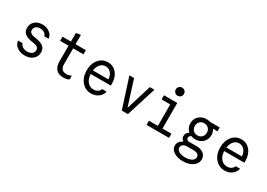

<svg xmlns="http://www.w3.org/2000/svg" viewBox="5 -1797 4188 3017"><g transform="rotate(30 2098.5 -288.5)"><path d="M97.2 -138.2H179.2Q184.6 -104.5 220.7 -81.8Q256.8 -59.1 306.2 -59.1Q356.9 -59.1 388.4 -84.2Q419.9 -109.4 419.9 -150.9Q419.9 -184.1 396.2 -201.9Q372.6 -219.7 316.9 -229L292 -231.9Q201.7 -246.1 159.4 -282.5Q117.2 -318.8 117.2 -381.8Q117.2 -456.1 168.9 -502.9Q220.7 -549.8 303.2 -549.8Q382.3 -549.8 438 -507.6Q493.7 -465.3 497.1 -401.9H418Q412.6 -435.1 380.9 -456.5Q349.1 -478 304.2 -478Q257.8 -478 228.5 -453.9Q199.2 -429.7 199.2 -391.1Q199.2 -358.4 222.7 -339.8Q246.1 -321.3 297.9 -313L321.8 -309.1Q414.6 -295.4 458.7 -258.8Q502.9 -222.2 502.9 -158.2Q502.9 -82 447 -33.9Q391.1 14.2 301.8 14.2Q217.3 14.2 158.7 -29.5Q100.1 -73.2 97.2 -138.2Z M906.7 -181.2Q906.7 -61 1013.7 -61Q1060.1 -61 1103.5 -83V-13.2Q1061.5 9.8 999.5 9.8Q912.6 9.8 867.7 -38.8Q822.8 -87.4 822.8 -181.2V-464.8H670.4V-540H822.8V-695.8L906.7 -710V-540H1093.8V-464.8H906.7Z M1346.2 -253.9Q1350.6 -167 1393.6 -115.5Q1436.5 -64 1505.4 -64Q1547.4 -64 1578.6 -84Q1609.9 -104 1622.1 -138.2H1702.1Q1687 -71.8 1632.3 -31Q1577.6 9.8 1503.4 9.8Q1398.4 9.8 1330.8 -69.8Q1263.2 -149.4 1263.2 -272.9Q1263.2 -394.5 1327.4 -472.2Q1391.6 -549.8 1492.2 -549.8Q1589.8 -549.8 1651.1 -476.3Q1712.4 -402.8 1712.4 -286.1V-253.9ZM1492.2 -477.1Q1436 -477.1 1397.9 -434.8Q1359.9 -392.6 1349.1 -319.8H1629.4Q1626.5 -390.6 1588.1 -433.8Q1549.8 -477.1 1492.2 -477.1Z M2057.6 0 1883.8 -540H1968.8L2111.8 -87.9H2115.7L2254.9 -540H2337.9L2168 0Z M2506.3 0V-75.2H2668.5V-464.8H2511.2V-540H2752.4V-75.2H2914.6V0ZM2699.2 -787.1Q2730 -787.1 2751.7 -765.9Q2773.4 -744.6 2773.4 -713.9Q2773.4 -683.1 2751.7 -661.6Q2730 -640.1 2699.2 -640.1Q2668.9 -640.1 2647.2 -661.6Q2625.5 -683.1 2625.5 -713.9Q2625.5 -744.6 2647.2 -765.9Q2668.9 -787.1 2699.2 -787.1Z M3089.8 -369.1Q3089.8 -447.8 3143.8 -498.8Q3197.8 -549.8 3280.3 -549.8Q3317.4 -549.8 3347.2 -540H3522.9V-470.2H3441.9V-469.2Q3471.2 -424.3 3471.2 -369.1Q3471.2 -289.6 3417 -237.3Q3362.8 -185.1 3280.3 -185.1Q3241.2 -185.1 3204.1 -199.2Q3168 -180.7 3168 -148.9Q3168 -129.4 3181.4 -116.7Q3194.8 -104 3214.8 -104H3350.1Q3431.6 -104 3481 -65.7Q3530.3 -27.3 3530.3 36.1Q3530.3 112.8 3461.2 161.4Q3392.1 210 3283.2 210Q3182.6 210 3117.9 167.2Q3053.2 124.5 3053.2 58.1Q3053.2 20 3075.9 -11.2Q3098.6 -42.5 3137.2 -59.1V-63Q3095.2 -90.8 3095.2 -141.1Q3095.2 -200.2 3151.9 -230Q3089.8 -282.7 3089.8 -369.1ZM3217.3 -24.9Q3180.7 -24.9 3155.3 -3.2Q3129.9 18.6 3129.9 49.8Q3129.9 90.3 3172.6 115.2Q3215.3 140.1 3285.2 140.1Q3357.9 140.1 3402.1 113.8Q3446.3 87.4 3446.3 43.9Q3446.3 11.7 3419.2 -6.6Q3392.1 -24.9 3344.2 -24.9ZM3280.3 -255.9Q3328.6 -255.9 3358.9 -286.6Q3389.2 -317.4 3389.2 -366.2Q3389.2 -415 3359.1 -445.6Q3329.1 -476.1 3280.3 -476.1Q3232.4 -476.1 3202.1 -445.6Q3171.9 -415 3171.9 -366.2Q3171.9 -317.4 3202.1 -286.6Q3232.4 -255.9 3280.3 -255.9Z M3768.6 -253.9Q3772.9 -167 3815.9 -115.5Q3858.9 -64 3927.7 -64Q3969.7 -64 4001 -84Q4032.2 -104 4044.4 -138.2H4124.5Q4109.4 -71.8 4054.7 -31Q4000 9.8 3925.8 9.8Q3820.8 9.8 3753.2 -69.8Q3685.5 -149.4 3685.5 -272.9Q3685.5 -394.5 3749.8 -472.2Q3814 -549.8 3914.6 -549.8Q4012.2 -549.8 4073.5 -476.3Q4134.8 -402.8 4134.8 -286.1V-253.9ZM3914.6 -477.1Q3858.4 -477.1 3820.3 -434.8Q3782.2 -392.6 3771.5 -319.8H4051.8Q4048.8 -390.6 4010.5 -433.8Q3972.2 -477.1 3914.6 -477.1Z"/></g></svg>

Font: CommitMono
Style: Regular
Weight: 400
Monospace: yes
Designer: Eigil Nikolajsen
Foundry: Eigil Nikolajsen
Version: Version 1.143